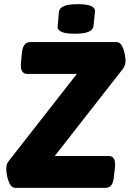

<svg xmlns="http://www.w3.org/2000/svg" viewBox="-20 -902 623 922"><path d="M54 0Q37 0 27.5 -18Q18 -36 14 -57.5Q10 -79 10 -89Q10 -100 12 -110Q14 -120 26 -134L349 -547H111Q75 -547 81 -603L85 -646Q88 -675 98 -687.5Q108 -700 126 -700H539Q556 -700 565.5 -682Q575 -664 579 -642.5Q583 -621 583 -611Q583 -600 580 -590Q577 -580 566 -566L243 -153H502Q538 -153 532 -97L527 -54Q524 -25 514.5 -12.5Q505 0 487 0ZM339 -740Q294 -740 274.5 -749.5Q255 -759 257 -777L263 -845Q265 -863 286.5 -872.5Q308 -882 354 -882Q399 -882 418.5 -872.5Q438 -863 436 -845L429 -777Q427 -759 405.5 -749.5Q384 -740 339 -740Z"/></svg>

Font: Asap ExtraBold
Style: Italic
Weight: 800
Italic angle: -6°
Designer: Pablo Cosgaya
Foundry: Omnibus-Type
Version: Version 3.001; ttfautohint (v1.8.4.7-5d5b)